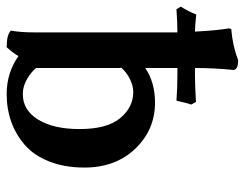

<svg xmlns="http://www.w3.org/2000/svg" viewBox="-124 -632 742 582"><g transform="rotate(90 247.0 -341.0)"><path d="M241.2 9.8Q176.8 9.8 126 -25.9Q115.7 -8.3 99.1 9.8Q61.5 9.8 48.8 -2.9Q54.2 -31.7 54.2 -76.2V-507.8Q26.4 -507.8 -16.1 -504.9L-23.9 -518.1Q-8.8 -542 0 -564.9Q36.1 -561 51.8 -561Q48.3 -627.9 42 -664.1L43.9 -670.9Q95.7 -675.3 138.2 -691.9Q168 -691.9 168 -676.8Q162.1 -618.2 162.1 -561H188Q213.9 -561 265.1 -564L272.9 -549.8Q268.6 -538.1 261.2 -504.9Q224.6 -507.8 179.2 -507.8H162.1V-410.2Q205.6 -439.9 267.1 -439.9Q349.6 -439.9 406.7 -380.1Q463.9 -320.3 463.9 -226.1Q463.9 -165.5 445.3 -118.9Q426.8 -72.3 395 -44.9Q363.3 -17.6 324.5 -3.9Q285.6 9.8 241.2 9.8ZM241.2 -39.1Q290 -39.1 318.6 -85.7Q347.2 -132.3 347.2 -210.9Q347.2 -294.9 314 -334.5Q280.8 -374 234.9 -374Q215.8 -374 194.6 -363.3Q173.3 -352.5 158.2 -334L162.1 -336.9V-80.1L159.2 -83Q171.9 -65.9 194.6 -52.5Q217.3 -39.1 241.2 -39.1Z"/></g></svg>

Font: Linear Smooth
Style: Bold
Weight: 700
Designer: Philipp H. Poll, Flanker
Foundry: Philipp H. Poll, reworked by Flanker
Version: Version 1.061 | FøM Fix